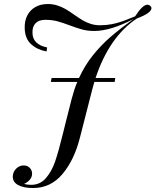

<svg xmlns="http://www.w3.org/2000/svg" viewBox="-20 -759 783 967"><path d="M742.7 -717.8Q742.7 -693.4 669.4 -666Q529.8 -572.8 461.4 -366.2H560.5L557.6 -346.2H455.1Q451.2 -333.5 444.3 -307.1L382.3 -64.9Q354 46.9 294.7 117.4Q235.4 188 146.5 188Q99.6 188 72 173.3Q44.4 158.7 44.4 130.9Q44.4 116.7 51.5 103.8Q58.6 90.8 71.3 82.5Q84 74.2 99.6 74.2Q117.7 74.2 129.6 86.2Q141.6 98.1 141.6 115.7Q141.6 132.3 130.4 145.8Q119.1 159.2 101.6 167Q116.2 171.9 136.7 171.9Q182.1 171.9 211.4 137.9Q240.7 104 258.1 53Q275.4 2 297.4 -87.9Q301.8 -106.9 311.5 -145L341.3 -262.2Q353 -307.1 369.1 -346.2H236.3L239.7 -366.2H377.9Q406.7 -429.2 448 -480.7Q489.3 -532.2 537.8 -574Q586.4 -615.7 652.3 -663.1Q536.6 -603 454.6 -603Q422.4 -603 396.2 -609.9Q370.1 -616.7 332 -630.9Q294.9 -645 268.1 -652.1Q241.2 -659.2 208.5 -659.2Q175.3 -659.2 158.7 -641.6Q142.1 -624 143.6 -592.8Q144 -563.5 163.1 -545.2Q182.1 -526.9 217.3 -520L214.4 -500Q168.9 -507.8 137.5 -535.6Q106 -563.5 104.5 -616.2Q103 -651.9 116.7 -679.7Q130.4 -707.5 157.2 -723.1Q184.1 -738.8 220.7 -738.8Q246.6 -738.8 269 -731.4Q291.5 -724.1 310.1 -713.4Q328.6 -702.6 354 -684.6Q379.4 -667 397 -656.5Q414.6 -646 436.5 -638.9Q458.5 -631.8 483.4 -631.8Q515.6 -631.8 543.2 -637.2Q570.8 -642.6 595.5 -651.4Q620.1 -660.2 660.6 -676.8Q698.2 -735.4 722.7 -735.4Q729.5 -735.4 736.3 -730Q742.7 -724.6 742.7 -717.8Z"/></svg>

Font: TypoPRO Playfair Display
Style: Italic
Weight: 400
Italic angle: -14°
Designer: Claus Eggers Sørensen
Foundry: Claus Eggers Sørensen
Version: Version 1.004;PS 001.004;hotconv 1.0.70;makeotf.lib2.5.58329